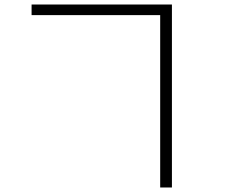

<svg xmlns="http://www.w3.org/2000/svg" viewBox="-20 -773 1040 851"><path d="M120 -753H742V58H690V-706H120Z"/></svg>

Font: Mplus 1p Light
Style: Regular
Weight: 300
Version: Version 1.061